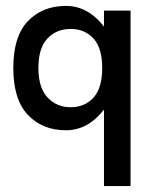

<svg xmlns="http://www.w3.org/2000/svg" viewBox="-20 -425 512 650"><path d="M332 -389H422V205H332V-54Q278 16 203 16Q124 16 74.5 -36Q25 -88 25 -195Q25 -302 74.5 -353.5Q124 -405 203 -405Q278 -405 332 -335ZM219 -62Q267 -62 296.5 -94.5Q326 -127 326 -195Q326 -262 296.5 -294.5Q267 -327 219 -327Q171 -327 140.5 -294.5Q110 -262 110 -195Q110 -128 141 -95Q172 -62 219 -62Z"/></svg>

Font: MB Grotesk
Style: Regular
Weight: 400
Designer: Nawras Khrais
Foundry: Nawras Khrais
Version: Version 1.000;PS 001.000;hotconv 1.0.88;makeotf.lib2.5.64775